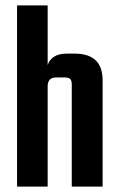

<svg xmlns="http://www.w3.org/2000/svg" viewBox="-20 -689 439 709"><path d="M226 -491H256Q359 -491 359 -392V0H245V-376Q245 -392 239 -397.5Q233 -403 217 -403H187Q156 -403 156 -370V0H43V-669H156V-449Q171 -491 226 -491Z"/></svg>

Font: Teko Medium
Style: Regular
Weight: 500
Designer: Manushi Parikh, Jonny Pinhorn
Foundry: Indian Type Foundry
Version: Version 1.106;PS 1.0;hotconv 1.0.78;makeotf.lib2.5.61930; tt